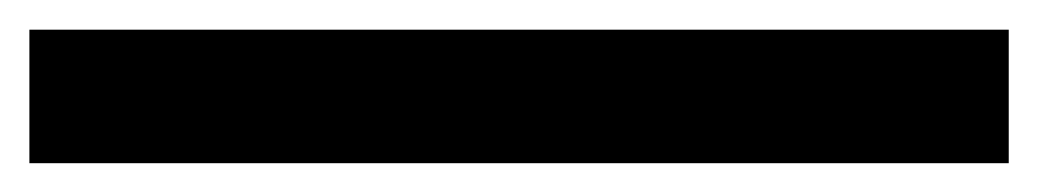

<svg xmlns="http://www.w3.org/2000/svg" viewBox="-37 58 703 130"><path d="M646 78.1V168.5H-17.1V78.1Z"/></svg>

Font: Comic Relief
Style: Regular
Weight: 400
Designer: Jeff Davis
Foundry: Loudifier
Version: Version 1.0